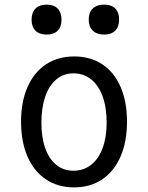

<svg xmlns="http://www.w3.org/2000/svg" viewBox="-20 -804 640 830"><path d="M71 -278Q71 -364 99 -427.8Q127 -491.5 178.8 -525.8Q230.5 -560 301 -560Q371 -560 422.5 -525.8Q474 -491.5 501.5 -427.8Q529 -364 529 -278Q529 -191.5 501.2 -127.5Q473.5 -63.5 422 -28.8Q370.5 6 300 6Q230 6 178.2 -28.8Q126.5 -63.5 98.8 -127.5Q71 -191.5 71 -278ZM441 -274Q441 -339.5 423.5 -387.5Q406 -435.5 373.5 -461.2Q341 -487 297 -487Q255 -487 223.8 -461Q192.5 -435 175.8 -386.8Q159 -338.5 159 -273Q159 -209.5 175.8 -162.8Q192.5 -116 223.8 -91Q255 -66 297 -66Q341 -66 373.5 -91.2Q406 -116.5 423.5 -163.5Q441 -210.5 441 -274ZM116.5 -718.5Q116.5 -749.5 133.2 -766.8Q150 -784 182 -784Q213 -784 229.5 -766.8Q246 -749.5 246 -718.5Q246 -688.5 229.5 -671.5Q213 -654.5 182 -654.5Q150 -654.5 133.2 -671.5Q116.5 -688.5 116.5 -718.5ZM363.5 -719.5Q363.5 -750.5 381 -767.2Q398.5 -784 430.5 -784Q461.5 -784 478.2 -767.2Q495 -750.5 495 -719.5Q495 -688.5 478 -671.5Q461 -654.5 430.5 -654.5Q398.5 -654.5 381 -671.8Q363.5 -689 363.5 -719.5Z"/></svg>

Font: JuliaMono Latin
Style: Regular
Weight: 400
Monospace: yes
Designer: cormullion
Foundry: corm
Version: Version 0.049; ttfautohint (v1.8.4)